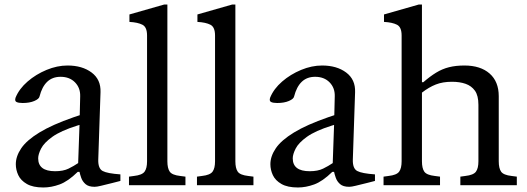

<svg xmlns="http://www.w3.org/2000/svg" viewBox="-20 -820 2331 850"><path d="M172 10Q126 10 99 -5.5Q72 -21 61 -44.5Q50 -68 50 -93Q50 -128 74 -163.5Q98 -199 154.5 -233.5Q211 -268 306 -301L333 -310L335 -394Q336 -431 312 -455.5Q288 -480 248 -480Q212 -480 189 -458Q166 -436 155 -393Q153 -382 132 -373Q111 -364 80 -364Q62 -364 53 -368.5Q44 -373 49 -388Q65 -427 102 -459Q139 -491 186 -510.5Q233 -530 279 -530Q344 -530 385.5 -499Q427 -468 425 -412L415 -113Q414 -74 434.5 -63Q455 -52 513 -48V-19L478 -10Q445 -2 427 2.5Q409 7 399 7Q372 7 358.5 -5Q345 -17 339.5 -33Q334 -49 332 -59H324Q281 -17 244 -3.5Q207 10 172 10ZM224 -62Q260 -62 283.5 -73.5Q307 -85 326 -98L332 -267L322 -264Q249 -241 212 -214.5Q175 -188 162 -162.5Q149 -137 149 -119Q149 -62 224 -62Z M551 0V-38L573 -41Q609 -45 620 -60Q631 -75 631 -106V-663Q631 -700 610.5 -710.5Q590 -721 553 -723V-756L707 -800H721V-106Q721 -75 731.5 -60Q742 -45 778 -41L801 -38V0Z M852 0V-38L874 -41Q910 -45 921 -60Q932 -75 932 -106V-663Q932 -700 911.5 -710.5Q891 -721 854 -723V-756L1008 -800H1022V-106Q1022 -75 1032.5 -60Q1043 -45 1079 -41L1102 -38V0Z M1299 10Q1253 10 1226 -5.5Q1199 -21 1188 -44.5Q1177 -68 1177 -93Q1177 -128 1201 -163.5Q1225 -199 1281.5 -233.5Q1338 -268 1433 -301L1460 -310L1462 -394Q1463 -431 1439 -455.5Q1415 -480 1375 -480Q1339 -480 1316 -458Q1293 -436 1282 -393Q1280 -382 1259 -373Q1238 -364 1207 -364Q1189 -364 1180 -368.5Q1171 -373 1176 -388Q1192 -427 1229 -459Q1266 -491 1313 -510.5Q1360 -530 1406 -530Q1471 -530 1512.5 -499Q1554 -468 1552 -412L1542 -113Q1541 -74 1561.5 -63Q1582 -52 1640 -48V-19L1605 -10Q1572 -2 1554 2.5Q1536 7 1526 7Q1499 7 1485.5 -5Q1472 -17 1466.5 -33Q1461 -49 1459 -59H1451Q1408 -17 1371 -3.5Q1334 10 1299 10ZM1351 -62Q1387 -62 1410.5 -73.5Q1434 -85 1453 -98L1459 -267L1449 -264Q1376 -241 1339 -214.5Q1302 -188 1289 -162.5Q1276 -137 1276 -119Q1276 -62 1351 -62Z M1678 0V-38L1700 -41Q1736 -45 1747 -60Q1758 -75 1758 -106V-663Q1758 -700 1737.5 -710.5Q1717 -721 1680 -723V-756L1834 -800H1848V-456H1854Q1884 -482 1911 -498.5Q1938 -515 1968 -522.5Q1998 -530 2036 -530Q2107 -530 2147.5 -494.5Q2188 -459 2188 -394V-106Q2188 -75 2198.5 -60Q2209 -45 2245 -41L2268 -38V0H2018V-38L2040 -41Q2076 -45 2087 -60Q2098 -75 2098 -106V-356Q2098 -397 2082.5 -418.5Q2067 -440 2041 -449Q2015 -458 1981 -458Q1940 -458 1909.5 -446Q1879 -434 1848 -410V-106Q1848 -75 1858.5 -60Q1869 -45 1905 -41L1928 -38V0Z"/></svg>

Font: Hedvig Letters Serif
Style: Regular
Weight: 400
Designer: Alexander Örn & Tor Weibull
Foundry: Kanon Foundry
Version: Version 1.000